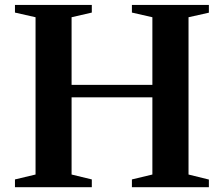

<svg xmlns="http://www.w3.org/2000/svg" viewBox="-20 -782 934 802"><path d="M42.5 0V-32.5L128.5 -53V-710L42.5 -729.5V-761.5H363.5V-729.5L279 -710V-427.5H616.5V-710L531 -729.5V-761.5H852.5V-729L767.5 -710V-53L852.5 -32V0H531V-32.5L616.5 -53V-375.5H279V-53L363.5 -32.5V0Z"/></svg>

Font: Libre Caslon Text SemiBold
Style: Regular
Weight: 600
Designer: Pablo Impallari, Rodrigo Fuenzalida, Katja Schimmel
Foundry: Pablo Impallari, Rodrigo Fuenzalida
Version: Version 2.000